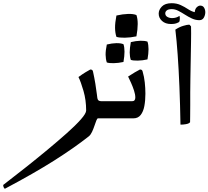

<svg xmlns="http://www.w3.org/2000/svg" viewBox="-340 -739 1302 1199"><path d="M272 0Q267 0 261.5 14Q256 28 249.5 47.5Q243 67 234.5 85Q226 103 215 112Q124 184 -1.5 263.5Q-127 343 -310 440Q-320 431 -320 416Q-255 366 -183.5 309.5Q-112 253 -44.5 197Q23 141 78 92Q133 43 165.5 6Q198 -31 198 -49Q198 -114 181.5 -171Q165 -228 150 -258Q173 -275 194.5 -288Q216 -301 224 -305Q233 -305 236.5 -301Q240 -297 241 -291Q249 -255 255.5 -216Q262 -177 265 -150Q267 -121 273 -114Q279 -107 295 -107H361V0Z M387 -509Q379 -533 378.5 -564.5Q378 -596 387 -642Q426 -651 459.5 -652Q493 -653 512 -645Q528 -600 512 -512Q475 -504 439.5 -503.5Q404 -503 387 -509ZM327 -349Q320 -370 319.5 -396.5Q319 -423 327 -461Q359 -469 386.5 -469.5Q414 -470 431 -463Q444 -425 431 -352Q399 -345 370 -344.5Q341 -344 327 -349ZM477 -365Q470 -385 470 -411.5Q470 -438 477 -476Q510 -484 537.5 -484.5Q565 -485 581 -479Q594 -440 581 -368Q550 -361 520.5 -360.5Q491 -360 477 -365ZM493 0H320V-107H485Q505 -107 505 -130Q505 -149 497 -173.5Q489 -198 478.5 -221.5Q468 -245 460 -261Q483 -276 501.5 -287Q520 -298 534 -305Q543 -305 546.5 -301Q550 -297 551 -291Q560 -261 564 -225Q568 -189 568 -154Q568 -112 561.5 -77Q555 -42 538.5 -21Q522 0 493 0Z M853 -574Q854 -535 853 -479Q852 -423 851 -363Q850 -303 849 -249.5Q848 -196 848 -161Q848 -124 848 -83.5Q848 -43 847.5 -13Q847 17 847 24Q841 33 820.5 36.5Q800 40 787 39Q785 -85 780.5 -195.5Q776 -306 769.5 -397.5Q763 -489 755 -554Q779 -570 804 -577.5Q829 -585 841 -585Q845 -585 853 -574ZM728 -589Q693 -589 672 -608Q651 -627 651 -654Q651 -678 671 -698.5Q691 -719 732 -719Q763 -719 788 -707.5Q813 -696 834 -682Q855 -668 876 -663Q878 -684 889 -694Q900 -704 910 -704Q927 -704 934.5 -691Q942 -678 942 -663Q942 -645 933 -629Q924 -613 905 -613Q881 -613 858.5 -623.5Q836 -634 815 -647.5Q794 -661 773.5 -671.5Q753 -682 733 -682Q711 -682 701.5 -674Q692 -666 692 -656Q692 -641 705 -633.5Q718 -626 735 -626Q761 -626 781 -640Q782 -636 782.5 -631.5Q783 -627 783 -622Q783 -614 781.5 -608Q780 -602 776 -600Q763 -593 752 -591Q741 -589 728 -589Z"/></svg>

Font: Ruwudu Medium
Style: Regular
Weight: 500
Designer: Becca Hirsbrunner Spalinger
Foundry: SIL International
Version: Version 3.000